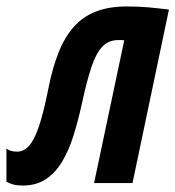

<svg xmlns="http://www.w3.org/2000/svg" viewBox="-65 -572 548 600"><path d="M5.9 7.8Q-11.2 7.8 -22 4.9Q-32.7 2 -44.9 -3.9V-107.9Q-37.6 -102.1 -28.8 -100.1Q-20 -98.1 -11.2 -98.1Q2.9 -98.1 15.6 -106.9Q28.3 -115.7 40 -137.5Q51.8 -159.2 63 -197.3Q74.2 -235.4 85.9 -293.9Q98.6 -359.4 117.9 -407.7Q137.2 -456.1 165.5 -488Q193.8 -520 234.6 -535.9Q275.4 -551.8 331.1 -551.8Q369.1 -551.8 398.4 -549.1Q427.7 -546.4 462.9 -542L349.1 0H229L323.2 -445.8Q319.3 -446.8 314.5 -446.8Q309.6 -446.8 304.2 -446.8Q274.9 -446.8 255.1 -426.5Q235.4 -406.2 220.7 -362.5Q206.1 -318.8 190.9 -248Q179.2 -195.3 164.8 -148.9Q150.4 -102.5 129.4 -67.4Q108.4 -32.2 78.4 -12.2Q48.3 7.8 5.9 7.8Z"/></svg>

Font: Open Sans Condensed
Style: Italic
Weight: 400
Width: 3
Italic angle: -12°
Designer: Monotype Design Team
Foundry: Monotype Imaging Inc.
Version: Version 3.000